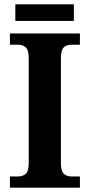

<svg xmlns="http://www.w3.org/2000/svg" viewBox="-20 -869 415 889"><path d="M26 0V-52H65Q84 -52 98.5 -63.5Q113 -75 113 -115V-598Q113 -639 98.5 -650.5Q84 -662 65 -662H26V-714H350V-662H310Q290 -662 276 -650.5Q262 -639 262 -598V-115Q262 -76 276 -64Q290 -52 310 -52H350V0ZM51 -772V-849H322V-772Z"/></svg>

Font: Noto Serif Thai SemiCondensed
Style: Bold
Weight: 700
Width: 4
Designer: Monotype Design Team
Foundry: Monotype Imaging Inc.
Version: Version 2.002; ttfautohint (v1.8.4.7-5d5b)